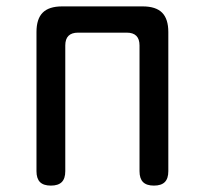

<svg xmlns="http://www.w3.org/2000/svg" viewBox="-20 -570 640 600"><path d="M139 10Q116 10 105 -1Q94 -12 94 -35V-470Q94 -511 113.5 -530.5Q133 -550 174 -550H426Q467 -550 486.5 -530.5Q506 -511 506 -470V-35Q506 -12 495 -1Q484 10 461 10Q438 10 427 -1Q416 -12 416 -35V-428Q416 -448 406 -458Q396 -468 376 -468H224Q204 -468 194 -458Q184 -448 184 -428V-35Q184 -12 173 -1Q162 10 139 10Z"/></svg>

Font: Maple Mono NF CN
Style: Regular
Weight: 400
Monospace: yes
Designer: subframe7536
Version: Version 7.000